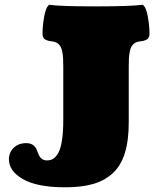

<svg xmlns="http://www.w3.org/2000/svg" viewBox="-20 -754 681 809"><path d="M246.6 -249V-475.6Q246.6 -494.6 245.8 -507.3Q245.1 -520 242.7 -534.2Q240.2 -548.3 235.6 -556.9Q231 -565.4 222.7 -571.5Q214.4 -577.6 202.6 -579.1Q192.4 -580.1 186.3 -581.5Q180.2 -583 173.1 -586.2Q166 -589.4 162.6 -595.7Q159.2 -602.1 159.2 -611.3Q159.2 -647 166.5 -686Q173.8 -725.1 187.5 -733.9Q227.5 -727.1 389.2 -727.1Q526.9 -727.1 581.5 -733.9Q595.2 -725.1 602.5 -686Q609.9 -647 609.9 -611.3Q609.9 -602.1 606.4 -595.7Q603 -589.4 595.9 -586.2Q588.9 -583 582.8 -581.5Q576.7 -580.1 566.4 -579.1Q554.7 -577.6 546.4 -571.5Q538.1 -565.4 533.4 -556.9Q528.8 -548.3 526.4 -534.2Q523.9 -520 523.2 -507.3Q522.5 -494.6 522.5 -475.6V-239.3Q522.5 -162.1 506.1 -109.1Q489.7 -56.2 455.3 -24.4Q420.9 7.3 372.3 21.2Q323.7 35.2 254.4 35.2Q137.2 35.2 77.4 1.2Q17.6 -32.7 17.6 -83Q17.6 -111.8 37.8 -131.3Q58.1 -150.9 90.3 -150.9Q107.9 -150.9 118.7 -143.3Q129.4 -135.7 133.8 -125Q138.2 -114.3 142.3 -103.8Q146.5 -93.3 155 -85.7Q163.6 -78.1 178.2 -78.1Q193.4 -78.1 204.8 -85.4Q216.3 -92.8 226.1 -110.6Q235.8 -128.4 241.2 -163.3Q246.6 -198.2 246.6 -249Z"/></svg>

Font: Coustard Black
Style: Regular
Weight: 900
Foundry: vernon adams
Version: Version 1.001;